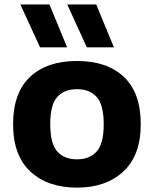

<svg xmlns="http://www.w3.org/2000/svg" viewBox="-20 -828 688 858"><path d="M324 10.5Q193.5 10.5 116 -61.2Q38.5 -133 38.5 -273Q38.5 -413 114 -484.2Q189.5 -555.5 324 -555.5Q458.5 -555.5 533.8 -484.2Q609 -413 609 -273Q609 -133.5 531.2 -61.5Q453.5 10.5 324 10.5ZM324 -116Q380.5 -116 412 -151Q443.5 -186 443.5 -272.5Q443.5 -360 412 -394.8Q380.5 -429.5 324 -429.5Q267.5 -429.5 236 -394.8Q204.5 -360 204.5 -273.5Q204.5 -186.5 235.8 -151.2Q267 -116 324 -116ZM368 -616.5 280.5 -808H410L489 -616.5ZM159 -616.5 71 -808H201L280 -616.5Z"/></svg>

Font: Encode Sans SmExp
Style: Bold
Weight: 700
Width: 6
Designer: Multiple Designers
Foundry: Impallari Type
Version: Version 3.002; ttfautohint (v1.8.3) -l 8 -r 50 -G 200 -x 14 